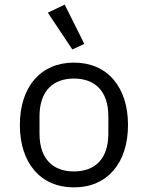

<svg xmlns="http://www.w3.org/2000/svg" viewBox="-20 -799 640 831"><path d="M300 12C445 12 534 -94 534 -258C534 -422 445 -528 300 -528C155 -528 66 -422 66 -258C66 -94 155 12 300 12ZM300 -57C211 -57 151 -109 151 -221V-295C151 -407 211 -459 300 -459C389 -459 449 -407 449 -295V-221C449 -109 389 -57 300 -57ZM293 -585 345 -609 260 -779 187 -744Z"/></svg>

Font: IBM Mono
Style: Regular
Weight: 400
Monospace: yes
Designer: Mike Abbink, Paul van der Laan, Pieter van Rosmalen
Foundry: Bold Monday
Version: Version 2.3